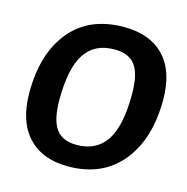

<svg xmlns="http://www.w3.org/2000/svg" viewBox="-99 -747 830 852"><g transform="rotate(15 315.5 -321.0)"><path d="M369 -652Q488 -652 553.5 -583.5Q619 -515 619 -384Q619 -204 531.5 -97Q444 10 286 10Q168 10 102.5 -60.5Q37 -131 37 -263Q37 -443 123.5 -547.5Q210 -652 369 -652ZM353 -545Q263 -545 218.5 -478.5Q174 -412 174 -266Q174 -175 203.5 -133.5Q233 -92 299 -92Q389 -92 434 -159Q479 -226 479 -373Q479 -464 449.5 -504.5Q420 -545 353 -545Z"/></g></svg>

Font: Alegreya Sans
Style: Bold Italic
Weight: 700
Italic angle: -7°
Designer: Juan Pablo del Peral
Foundry: Huerta Tipografica
Version: Version 2.007